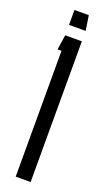

<svg xmlns="http://www.w3.org/2000/svg" viewBox="-123 -615 349 641"><g transform="rotate(20 51.0 -295.0)"><path d="M23 -590H74L82 -537H23ZM29 0V-447H15L23 -500H82V0Z"/></g></svg>

Font: Karantina Light
Style: Regular
Weight: 300
Designer: Rony Koch
Foundry: Rony Koch
Version: Version 1.000; ttfautohint (v1.8.3)